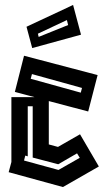

<svg xmlns="http://www.w3.org/2000/svg" viewBox="-20 -744 434 775"><path d="M15 -49 26 -90V-352H119L40 -373L77 -519L374 -441L336 -294L177 -336V-161L214 -151L303 -202L379 -72L234 11ZM104 -426 306 -370 311 -389 109 -445ZM77 -96 216 -58 302 -107 291 -125 215 -81 112 -108V-315H92V-113L82 -116ZM110 -550 87 -636 275 -724 307 -604ZM133 -608 136 -595 255 -643 250 -663Z"/></svg>

Font: Blaka Hollow
Style: Regular
Weight: 400
Designer: Mohamed Gaber
Foundry: Kief Type Foundry
Version: Version 1.003; ttfautohint (v1.8.4.7-5d5b)